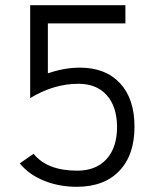

<svg xmlns="http://www.w3.org/2000/svg" viewBox="-20 -702 601 738"><path d="M287 -442Q386 -442 441.5 -382Q497 -322 497 -215Q497 -106 438.5 -45Q380 16 275 16Q207 16 149 -7.5Q91 -31 56 -74L109 -111Q161 -46 277 -46Q349 -46 389.5 -90.5Q430 -135 430 -215Q429 -293 390 -336.5Q351 -380 281 -380Q187 -380 96 -325V-682H462V-612H164V-420Q227 -442 287 -442Z"/></svg>

Font: Didact Gothic
Style: Regular
Weight: 400
Designer: Daniel Johnson
Foundry: Daniel Johnson
Version: Version 2.101;PS 002.101;hotconv 1.0.88;makeotf.lib2.5.64775